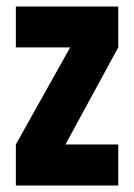

<svg xmlns="http://www.w3.org/2000/svg" viewBox="-20 -577 417 597"><path d="M29.3 0V-127.9L198.2 -429.7H29.3V-556.6H347.7V-429.7L183.6 -127.9H347.7V0Z"/></svg>

Font: Post No Bills Jaffna ExtraBold
Style: Regular
Weight: 800
Designer: Kosala Senevirathne, Siva Puranthara, Lasantha Premarathna, Tharique Azeez
Foundry: Mooniak
Version: Version 1.220 ; ttfautohint (v1.6)